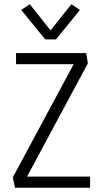

<svg xmlns="http://www.w3.org/2000/svg" viewBox="-20 -874 479 894"><path d="M49.8 0 39.6 -47.9 335 -597.7 348.6 -575.2H54.7V-627H381.3L389.2 -579.1L93.8 -29.3L80.1 -51.8H399.4V0ZM190.4 -690.4 79.1 -827.6 118.7 -854.5 215.3 -732.4 312.5 -854.5 352.1 -827.6 240.7 -690.4Z"/></svg>

Font: Anaheim
Style: Regular
Weight: 400
Designer: Vernon Adams
Foundry: Vernon Adams
Version: Version 2.001